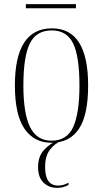

<svg xmlns="http://www.w3.org/2000/svg" viewBox="-20 -680 497 928"><path d="M228 10Q145 10 98.5 -57.5Q52 -125 52 -267Q52 -543 231 -543Q406 -543 406 -267Q406 -123 361 -56.5Q316 10 228 10ZM229 0Q304 0 334 -66.5Q364 -133 364 -267Q364 -407 333.5 -470Q303 -533 230 -533Q155 -533 124 -469.5Q93 -406 93 -267Q93 -131 125.5 -65.5Q158 0 229 0ZM105 -640V-660H347V-640ZM257 228Q216 228 190 202.5Q164 177 164 128Q164 76 192.5 45Q221 14 256 0H277Q244 14 221 44Q198 74 198 128Q198 217 261 217Q273 217 284.5 214Q296 211 311 203V214Q285 228 257 228Z"/></svg>

Font: Noto Serif Display Condensed ExtraLight
Style: Regular
Weight: 200
Width: 3
Designer: Monotype Design Team
Foundry: Monotype Imaging Inc.
Version: Version 2.009